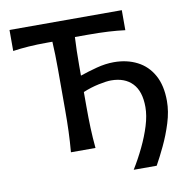

<svg xmlns="http://www.w3.org/2000/svg" viewBox="-92 -802 1018 1044"><g transform="rotate(-10 417.0 -280.0)"><path d="M562 153Q594.5 100.5 622.2 42.8Q650 -15 667 -70.2Q684 -125.5 684 -172Q684 -259.5 642 -303.2Q600 -347 524.5 -347Q500 -347 455.8 -337.8Q411.5 -328.5 368.5 -310.5V-232Q368.5 -166.5 370.5 -112.2Q372.5 -58 378 0H242.5Q247.5 -58.5 249.5 -113.2Q251.5 -168 251.5 -234.5V-457Q251.5 -539 247.5 -609.5H220Q161 -609.5 115.5 -606.2Q70 -603 29 -597V-713H649V-602.5Q605.5 -608 556.5 -610.8Q507.5 -613.5 443.5 -613.5H372.5Q368.5 -541 368.5 -457V-401Q412 -416 461.2 -429Q510.5 -442 556.5 -442Q629 -442 685.2 -413.2Q741.5 -384.5 773.2 -327.2Q805 -270 805 -184Q805 -126.5 785.5 -64Q766 -1.5 739 55.2Q712 112 689 153Z"/></g></svg>

Font: Commissioner Flair Medium
Style: Regular
Weight: 500
Designer: Kostas Bartsokas
Foundry: Kostas Bartsokas
Version: Version 1.000; ttfautohint (v1.8.3)